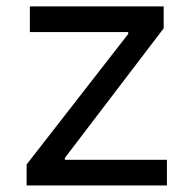

<svg xmlns="http://www.w3.org/2000/svg" viewBox="-20 -565 581 585"><path d="M61.1 0H488.6V-78.1H177.6V-83.8L478.7 -478.7V-545.5H71V-467.3H370.7V-461.6L61.1 -63.9Z"/></svg>

Font: Karasuma Gothic
Style: Regular
Weight: 400
Designer: Rasmus Andersson, Ryoko Nishizuka
Foundry: Genbu
Version: Version 1.00